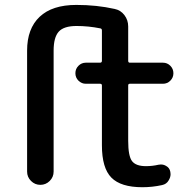

<svg xmlns="http://www.w3.org/2000/svg" viewBox="-20 -784 805 792"><path d="M201.2 -575.2V-76.2Q201.2 -53.7 185.1 -37.6Q168.9 -21.5 146.5 -21.5Q124 -21.5 107.9 -37.6Q91.8 -53.7 91.8 -76.2V-575.2Q91.8 -666 143.6 -714.8Q195.3 -763.7 294.9 -763.7Q378.9 -763.7 453.1 -747.1Q477.5 -742.2 493.2 -721.7Q508.8 -701.2 508.8 -674.8V-533.2Q508.8 -525.4 515.6 -525.4H652.3Q669.9 -525.4 682.6 -512.7Q695.3 -500 695.3 -481.9Q695.3 -463.9 682.6 -451.2Q669.9 -438.5 652.3 -438.5H515.6Q508.8 -438.5 508.8 -431.6V-203.1Q508.8 -139.6 524.9 -119.1Q541 -98.6 582 -98.6Q608.4 -98.6 633.8 -104.5Q638.7 -105.5 643.6 -105.5Q655.3 -105.5 665 -99.6Q679.7 -91.8 682.6 -75.2Q683.6 -70.3 683.6 -65.4Q683.6 -52.7 675.8 -40Q667 -24.4 648.4 -20.5Q608.4 -11.7 567.4 -11.7Q478.5 -11.7 439.5 -51.3Q400.4 -90.8 400.4 -184.6V-431.6Q400.4 -438.5 392.6 -438.5H334Q316.4 -438.5 303.7 -451.2Q291 -463.9 291 -481.9Q291 -500 303.7 -512.7Q316.4 -525.4 334 -525.4H392.6Q400.4 -525.4 400.4 -533.2V-658.2Q400.4 -666 393.6 -667Q344.7 -676.8 295.9 -676.8Q243.2 -676.8 222.2 -653.3Q201.2 -629.9 201.2 -575.2Z"/></svg>

Font: Gen Jyuu Gothic Medium
Style: Regular
Weight: 500
Designer: [Source Han Sans]
Ryoko NISHIZUKA  (kana & ideographs); Paul D. Hunt (Latin, Greek & Cyrillic); Wenlong ZHANG  (bopomofo
Version: Version 1.002.20150607